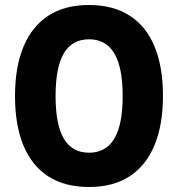

<svg xmlns="http://www.w3.org/2000/svg" viewBox="-20 -736 711 767"><path d="M336 11Q239 11 173.5 -31Q108 -73 74 -154Q40 -235 40 -352Q40 -469 74 -550Q108 -631 173.5 -673.5Q239 -716 335 -716Q432 -716 498 -673.5Q564 -631 597.5 -550Q631 -469 631 -353Q631 -237 597 -155.5Q563 -74 497.5 -31.5Q432 11 336 11ZM336 -126Q403 -126 436.5 -182Q470 -238 470 -352Q470 -467 436.5 -523Q403 -579 336 -579Q268 -579 235 -523Q202 -467 202 -352Q202 -238 235 -182Q268 -126 336 -126Z"/></svg>

Font: Nunito Sans 7pt SemiExpanded ExtraBold
Style: Regular
Weight: 800
Width: 6
Designer: Vernon Adams
Foundry: Vernon Adams
Version: Version 3.101;gftools[0.9.27]